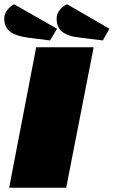

<svg xmlns="http://www.w3.org/2000/svg" viewBox="-54 -882 534 902"><path d="M116 -660H386L257 0H-11ZM181 -692 78 -705Q19 -713 -7.5 -734Q-34 -755 -34 -795Q-34 -815 -21.5 -832.5Q-9 -850 12 -862L214 -747ZM429 -692 324 -705Q265 -711 238.5 -732.5Q212 -754 212 -794Q212 -815 225 -833Q238 -851 261 -862L460 -747Z"/></svg>

Font: Sansita Black Italic
Style: Regular
Weight: 900
Italic angle: -11°
Designer: Pablo Cosgaya
Foundry: Omnibus-Type
Version: Version 1.006